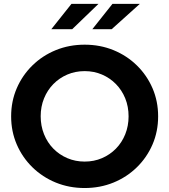

<svg xmlns="http://www.w3.org/2000/svg" viewBox="-20 -936 853 967"><path d="M406.3 11Q328.4 11 261.1 -16.5Q193.8 -44 143.3 -93.5Q92.7 -143 64.4 -208.5Q36.1 -274 36.1 -350Q36.1 -426 64.4 -491.5Q92.7 -557 143.3 -606.5Q193.8 -656 261.1 -683.5Q328.4 -711 406.3 -711Q484.2 -711 551.5 -683.5Q618.7 -656 669.3 -606.5Q719.9 -557 748.2 -491.5Q776.4 -426 776.4 -350Q776.4 -274 748.2 -208.5Q719.9 -143 669.3 -93.5Q618.7 -44 551.5 -16.5Q484.2 11 406.3 11ZM406.4 -122.2Q453.6 -122.2 493.7 -139.5Q533.9 -156.8 563.9 -187.4Q593.9 -218 610.8 -259.8Q627.6 -301.7 627.6 -350Q627.6 -399.1 610.8 -440.5Q593.9 -481.9 563.9 -512.6Q533.9 -543.2 493.7 -560.5Q453.6 -577.8 406.4 -577.8Q359.3 -577.8 319 -560.5Q278.7 -543.2 248.7 -512.6Q218.6 -481.9 201.8 -440.5Q184.9 -399.1 184.9 -350.5Q184.9 -301.9 201.8 -259.9Q218.7 -218 248.7 -187.4Q278.7 -156.8 319.1 -139.5Q359.4 -122.2 406.4 -122.2ZM238.6 -789.1 339.8 -916.4H475.9L343.8 -789.1ZM445.1 -789.1 546.3 -916.4H684.1L542.6 -789.1Z"/></svg>

Font: Red Hat Display
Style: Regular
Weight: 300
Designer: Pentagram, MCKL
Foundry: Pentagram, MCKL
Version: Version 1.023